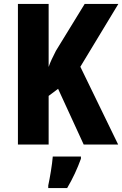

<svg xmlns="http://www.w3.org/2000/svg" viewBox="-20 -785 621 975"><path d="M580 -51 388 -446 581 -765H410L264 -527C248 -496 235 -469 227 -445V-765H71V-51H227V-298L275 -334L405 -51ZM391 21V10H248C245 51 233 120 225 157V170H321C350 121 373 71 391 21Z"/></svg>

Font: Noto Sans Tamil UI Condensed ExtraBold
Style: Regular
Weight: 800
Width: 3
Designer: Jelle Bosma - Monotype Design Team
Foundry: Monotype Imaging Inc.
Version: Version 2.004